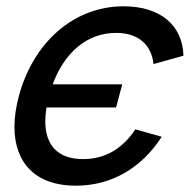

<svg xmlns="http://www.w3.org/2000/svg" viewBox="-20 -575 603 610"><path d="M220.6 15C332.6 15 428.7 -39.5 493.8 -140.5L410.1 -164C369.1 -102.5 313.8 -69.5 243.8 -69.5C162.2 -69.5 123.9 -115.3 123.9 -189.9C123.9 -203.5 125.2 -218.1 127.7 -233.5H348.7L368.4 -307H147.4C182.6 -403 252.2 -470.5 349.2 -470.5C416.7 -470.5 461.2 -435 467.7 -371.5L562.8 -398C560.3 -495 488.9 -555 372.9 -555C212.9 -555 85.1 -438.5 39.9 -269.5C30.5 -234.5 25.9 -201.7 25.9 -171.8C25.9 -58 92.8 15 220.6 15Z"/></svg>

Font: Manrope
Style: MediumItalic
Weight: 500
Italic angle: -15°
Designer: Mikhail Sharanda
Foundry: Mikhail Sharanda
Version: Version 4.502;hotconv 1.0.109;makeotfexe 2.5.65596